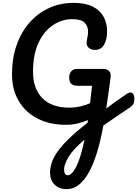

<svg xmlns="http://www.w3.org/2000/svg" viewBox="-20 -868 960 1343"><path d="M440 5Q328 5 243 -38.5Q158 -82 111 -161.5Q64 -241 64 -348Q64 -461 96.5 -553Q129 -645 187.5 -711Q246 -777 324.5 -812.5Q403 -848 495 -848Q577 -848 628.5 -822Q680 -796 704.5 -751Q729 -706 729 -649Q729 -592 708 -555.5Q687 -519 646 -519Q619 -519 602.5 -532Q586 -545 586 -568Q586 -585 591 -604.5Q596 -624 596 -646Q596 -685 572 -709.5Q548 -734 485 -734Q414 -734 351.5 -693Q289 -652 250 -570Q211 -488 211 -366Q211 -248 276 -181.5Q341 -115 466 -115Q504 -115 539.5 -123Q575 -131 610 -146Q614 -184 617.5 -214Q621 -244 624 -268H522Q495 -268 479.5 -281Q464 -294 464 -326Q464 -354 479 -370Q494 -386 519 -386H706Q726 -386 741.5 -372.5Q757 -359 754 -330Q751 -300 743.5 -250Q736 -200 723 -109Q756 -134 792.5 -160Q829 -186 869 -213Q882 -221 892 -221Q906 -221 913 -208Q920 -195 920 -177Q920 -154 913 -141Q906 -128 891 -118Q842 -86 794.5 -53Q747 -20 703 10Q686 104 662.5 185Q639 266 607.5 326.5Q576 387 536 421Q496 455 445 455Q393 455 361.5 423Q330 391 330 341Q330 309 340.5 274Q351 239 379 197.5Q407 156 458.5 105.5Q510 55 592 -9Q593 -18 595 -28Q559 -13 521.5 -4Q484 5 440 5ZM428 319Q428 335 434 346.5Q440 358 456 358Q470 358 489.5 335.5Q509 313 530 259Q551 205 571 109Q490 178 459 230.5Q428 283 428 319Z"/></svg>

Font: Pacifico
Style: Regular
Weight: 400
Designer: Vernon Adams
Foundry: Vernon Adams
Version: Version 3.010; ttfautohint (v1.8.4.7-5d5b)